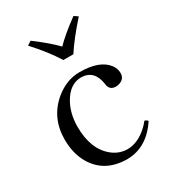

<svg xmlns="http://www.w3.org/2000/svg" viewBox="-162 -730 744 829"><g transform="rotate(-30 209.5 -316.0)"><path d="M202.1 -499Q163.6 -561 101.1 -628.9L121.1 -642.1Q191.9 -588.9 227.1 -551.8Q265.6 -591.3 335 -642.1L354 -628.9Q286.6 -553.2 252 -499ZM389.2 -86.9Q326.2 8.3 229 9.8Q117.2 9.8 65.4 -76.7Q35.2 -128.4 35.2 -198.2Q35.2 -306.2 114.7 -372.6Q171.4 -418.9 235.8 -418.9Q335.4 -418.9 373.5 -369.1Q387.7 -349.6 388.2 -328.1Q388.2 -295.4 354 -287.6Q347.7 -286.1 341.8 -286.1Q310.5 -286.1 306.2 -317.9Q306.2 -319.3 306.2 -319.8Q295.4 -394.5 231 -396Q174.8 -396 139.2 -334Q111.3 -284.7 110.8 -219.2Q110.8 -105.5 176.8 -53.2Q209.5 -27.3 250 -26.9Q304.7 -26.9 355.5 -76.2Q366.2 -86.9 374 -97.2Q385.7 -94.2 389.2 -86.9Z"/></g></svg>

Font: Linux Libertine Display O
Style: Regular
Weight: 400
Designer: Philipp H. Poll
Foundry: Philipp H. Poll
Version: Version 5.0.9